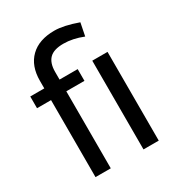

<svg xmlns="http://www.w3.org/2000/svg" viewBox="-180 -875 914 990"><g transform="rotate(-30 277.0 -380.0)"><path d="M98.6 0V-458.5H15.1V-528.3H98.6V-573.2Q98.6 -661.6 149.2 -710.9Q199.7 -760.3 292 -760.3Q346.7 -760.3 430.2 -730.5L415 -654.3Q354 -678.7 298.8 -678.7Q240.7 -678.7 215.1 -652.6Q189.5 -626.5 189.5 -574.2V-528.3H297.4V-458.5H189.5V0ZM475.1 0H384.3V-528.3H475.1Z"/></g></svg>

Font: f42100
Style: 7875512
Weight: 400
Designer: Google
Version: Version 2.137; 2017